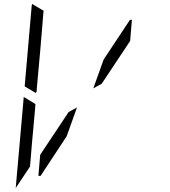

<svg xmlns="http://www.w3.org/2000/svg" viewBox="-20 -992 856 965"><path d="M367 -452 315 -307 184 -108H173L182 -214L325 -429ZM104 -558 139 -959Q139 -966 142 -972L199 -938L198 -928L195 -892L193 -866L182 -735L165 -548L164 -531L159 -525ZM140 -265 131 -155 59 -47 99 -500V-505L158 -469L157 -452ZM449 -548 501 -693 633 -892H643L634 -786L491 -571Z"/></svg>

Font: DSEG14 Modern Mini
Style: Light Italic
Weight: 300
Italic angle: -5°
Designer: Keshikan(Twitter:@keshinomi_88pro)
Version: Version 0.46